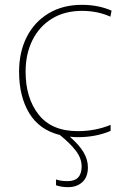

<svg xmlns="http://www.w3.org/2000/svg" viewBox="-20 -558 512 795"><path d="M302 -15Q375 -15 438 -41V-16Q377 10 302 10Q289 10 269 8Q308 42 326 72.5Q344 103 344 135Q344 175 321 196Q298 217 262 217Q234 217 212 209V185Q231 192 260 192Q318 192 318 131Q318 97 293.5 65.5Q269 34 228 1Q143 -20 101 -89.5Q59 -159 59 -261Q59 -342 90.5 -404.5Q122 -467 181 -502.5Q240 -538 319 -538Q387 -538 442 -514L437 -489Q384 -513 319 -513Q248 -513 195.5 -481Q143 -449 114.5 -392Q86 -335 86 -261Q86 -152 140 -83.5Q194 -15 302 -15Z"/></svg>

Font: Noto Sans UI Thin
Style: Regular
Weight: 250
Designer: Monotype Design Team
Foundry: Monotype Imaging Inc.
Version: Version 1.001